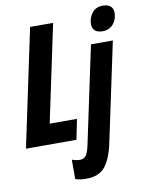

<svg xmlns="http://www.w3.org/2000/svg" viewBox="-108 -837 875 1150"><g transform="rotate(-10 329.0 -262.0)"><path d="M148 -714H288L163 -123H329L304 0H-3ZM510 -667Q510 -705 533 -734.5Q556 -764 598 -764Q628 -764 644.5 -750.5Q661 -737 661 -710Q661 -669 636.5 -641Q612 -613 573 -613Q510 -613 510 -667ZM256 230V112Q264 116 278.5 119Q293 122 303 122Q330 122 342.5 103.5Q355 85 365 36L489 -548H622L496 46Q476 145 438 192.5Q400 240 322 240Q282 240 256 230Z"/></g></svg>

Font: Noto Sans Display Ex Bold Cond
Style: Italic
Weight: 800
Width: 3
Italic angle: -12°
Designer: Monotype Design team
Foundry: Monotype Imaging Inc.
Version: Version 1.000